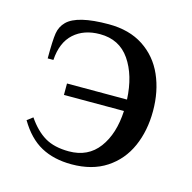

<svg xmlns="http://www.w3.org/2000/svg" viewBox="-80 -559 648 649"><g transform="rotate(15 244.5 -235.0)"><path d="M39 -95 59 -110Q87 -69 120 -49.5Q153 -30 204 -30Q271 -30 308 -79.5Q345 -129 349 -210H139V-250H349Q345 -334 308.5 -387Q272 -440 204 -440Q148 -440 113 -408.5Q78 -377 74 -315H54Q54 -379 58 -403.5Q62 -428 79 -445Q114 -480 224 -480Q296 -480 345.5 -447.5Q395 -415 419.5 -359.5Q444 -304 444 -235Q444 -166 419.5 -110.5Q395 -55 345.5 -22.5Q296 10 224 10Q162 10 117 -14.5Q72 -39 39 -95Z"/></g></svg>

Font: Philosopher
Style: Regular
Weight: 400
Designer: Jovanny Lemonad
Foundry: Jovanny Lemonad
Version: Version 2.000